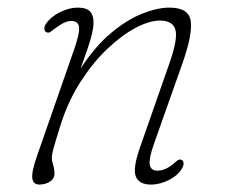

<svg xmlns="http://www.w3.org/2000/svg" viewBox="-20 -477 592 504"><path d="M101.5 -392.5Q97 -395 96.5 -401Q96 -407 100 -413.5Q112.5 -432.5 137 -444.8Q161.5 -457 183.5 -457Q207 -457 216.2 -447Q225.5 -437 225.5 -418.5Q225.5 -402.5 218.8 -377.8Q212 -353 191.5 -297Q230 -356 272.2 -391Q314.5 -426 354 -441.5Q393.5 -457 424.5 -457Q476.5 -457 480.8 -420.8Q485 -384.5 459 -311L383 -96Q370.5 -60 373.2 -44.5Q376 -29 393 -29Q402.5 -29 412.2 -32.8Q422 -36.5 434 -46Q441 -52 446 -56Q451 -60 457 -57Q461.5 -55 461.8 -48.8Q462 -42.5 459 -37Q449 -18 424.8 -5.2Q400.5 7.5 376.5 7.5Q345 7.5 336.5 -13.8Q328 -35 348 -91.5L425.5 -313Q447.5 -376.5 440.2 -399.8Q433 -423 400 -423Q372 -423 335.8 -403.8Q299.5 -384.5 261.8 -348.8Q224 -313 191.5 -262.5Q159 -212 139 -149Q124 -101 120 -85.8Q116 -70.5 116 -62Q116 -55.5 119.5 -44.2Q123 -33 123 -21Q123 -8 111 -0.2Q99 7.5 83 7.5Q67 7.5 64.8 -9.2Q62.5 -26 78 -70L174 -345.5Q189.5 -389.5 187.5 -405.8Q185.5 -422 167 -422Q159 -422 149.2 -417.8Q139.5 -413.5 126 -403.5Q118.5 -398 113 -393.8Q107.5 -389.5 101.5 -392.5Z"/></svg>

Font: Fraunces 9pt S100 Thin
Style: Italic
Weight: 100
Italic angle: -16°
Version: Version 1.000; ttfautohint (v1.8.3)